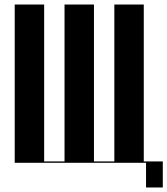

<svg xmlns="http://www.w3.org/2000/svg" viewBox="-20 -719 739 848"><path d="M45 0H615V-699H485V-6H395V-699H265V-6H175V-699H45ZM601 0H625V109H699V-6H601Z"/></svg>

Font: Moniqa Black
Style: Regular
Weight: 900
Designer: Rajesh Rajput
Foundry: Rajesh Rajput
Version: Version 1.000